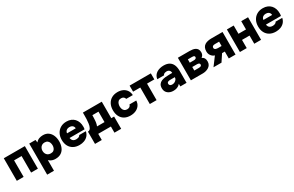

<svg xmlns="http://www.w3.org/2000/svg" viewBox="216 -2110 5949 3883"><g transform="rotate(-30 3190.5 -169.0)"><path d="M51 0V-527H543V0H385V-386H210V0Z M645 199V-527H792L800 -464Q835 -506 878 -521Q921 -536 968 -536Q1041 -536 1091 -500Q1141 -464 1167 -402Q1193 -340 1193 -263Q1193 -186 1167 -124.5Q1141 -63 1088 -27.5Q1035 8 953 8Q917 8 888.5 -0.5Q860 -9 839 -22Q818 -35 804 -49V199ZM925 -136Q969 -136 993 -155Q1017 -174 1027 -203Q1037 -232 1037 -261Q1037 -293 1026 -323.5Q1015 -354 990 -373Q965 -392 922 -392Q883 -392 856.5 -373.5Q830 -355 816.5 -326Q803 -297 803 -264Q803 -231 816 -202Q829 -173 856 -154.5Q883 -136 925 -136Z M1516 8Q1434 8 1374.5 -25Q1315 -58 1283 -118.5Q1251 -179 1251 -261Q1251 -343 1284 -405Q1317 -467 1376.5 -502Q1436 -537 1517 -537Q1575 -537 1621 -518Q1667 -499 1699 -464.5Q1731 -430 1748 -382Q1765 -334 1764 -276Q1764 -261 1763 -246.5Q1762 -232 1758 -217H1408Q1411 -192 1423 -171Q1435 -150 1457 -138Q1479 -126 1513 -126Q1537 -126 1556.5 -131.5Q1576 -137 1589 -147.5Q1602 -158 1606 -171H1762Q1749 -108 1712 -68.5Q1675 -29 1624 -10.5Q1573 8 1516 8ZM1411 -324H1614Q1614 -345 1603.5 -365Q1593 -385 1571 -397.5Q1549 -410 1514 -410Q1480 -410 1457 -397Q1434 -384 1423 -364Q1412 -344 1411 -324Z M1794 144V-142Q1816 -142 1832.5 -153Q1849 -164 1860 -184Q1871 -204 1878 -228.5Q1885 -253 1888 -281Q1895 -326 1896.5 -374.5Q1898 -423 1898 -465Q1898 -481 1898 -496.5Q1898 -512 1898 -527H2339V-142H2405V144H2248V0H1952V144ZM2006 -142H2181V-386H2038Q2037 -355 2036 -321.5Q2035 -288 2032 -257Q2031 -238 2027.5 -218Q2024 -198 2019 -179Q2014 -160 2006 -142Z M2706 8Q2626 8 2568 -24.5Q2510 -57 2478.5 -118Q2447 -179 2447 -262Q2447 -347 2479.5 -408.5Q2512 -470 2571 -503.5Q2630 -537 2711 -537Q2778 -537 2830.5 -512.5Q2883 -488 2914.5 -442Q2946 -396 2950 -329H2796Q2788 -361 2765.5 -376.5Q2743 -392 2710 -392Q2668 -392 2645.5 -371.5Q2623 -351 2613.5 -321Q2604 -291 2604 -263Q2604 -231 2614.5 -201.5Q2625 -172 2648.5 -154Q2672 -136 2709 -136Q2743 -136 2766.5 -152Q2790 -168 2797 -199H2955Q2952 -131 2917.5 -85Q2883 -39 2828 -15.5Q2773 8 2706 8Z M3157 0V-386H2989V-527H3485V-386H3315V0Z M3703 8Q3669 8 3637.5 -2Q3606 -12 3580.5 -32Q3555 -52 3540.5 -82Q3526 -112 3526 -152Q3526 -209 3549.5 -242.5Q3573 -276 3613.5 -292.5Q3654 -309 3706 -314Q3758 -319 3814 -319H3864Q3864 -344 3854.5 -362.5Q3845 -381 3826 -392Q3807 -403 3779 -403Q3759 -403 3741.5 -397.5Q3724 -392 3712.5 -382.5Q3701 -373 3697 -359H3538Q3545 -406 3567.5 -439.5Q3590 -473 3623.5 -494Q3657 -515 3699 -525.5Q3741 -536 3785 -536Q3863 -536 3913.5 -507Q3964 -478 3989.5 -422Q4015 -366 4015 -283V0H3870L3869 -61Q3847 -35 3820.5 -19.5Q3794 -4 3765 2Q3736 8 3703 8ZM3751 -115Q3782 -115 3808 -129Q3834 -143 3850 -165Q3866 -187 3866 -212V-218H3769Q3750 -218 3734.5 -216Q3719 -214 3707.5 -208.5Q3696 -203 3689.5 -193.5Q3683 -184 3683 -169Q3683 -152 3691.5 -139.5Q3700 -127 3715.5 -121Q3731 -115 3751 -115Z M4116 0V-527H4390Q4424 -527 4457.5 -522Q4491 -517 4519 -502.5Q4547 -488 4564.5 -460.5Q4582 -433 4582 -386Q4582 -364 4575 -344Q4568 -324 4556 -309Q4544 -294 4530 -285Q4566 -270 4583.5 -240.5Q4601 -211 4601 -165Q4601 -118 4581.5 -86.5Q4562 -55 4530.5 -36Q4499 -17 4463.5 -8.5Q4428 0 4396 0ZM4275 -137H4387Q4405 -137 4418.5 -142Q4432 -147 4439.5 -156Q4447 -165 4447 -180Q4447 -191 4442.5 -198.5Q4438 -206 4429.5 -211Q4421 -216 4409 -218Q4397 -220 4383 -220H4275ZM4275 -320H4368Q4382 -320 4393.5 -322Q4405 -324 4413.5 -329.5Q4422 -335 4427 -343Q4432 -351 4432 -361Q4432 -376 4424.5 -384Q4417 -392 4403.5 -395Q4390 -398 4374 -398H4275Z M4644 0 4789 -194Q4741 -208 4709.5 -249.5Q4678 -291 4678 -348Q4678 -402 4696 -437Q4714 -472 4745.5 -491.5Q4777 -511 4816.5 -519Q4856 -527 4899 -527H5159V0H5001V-161H4937L4831 0ZM4920 -291H5001V-392H4903Q4887 -392 4874 -389Q4861 -386 4852.5 -379.5Q4844 -373 4839.5 -364Q4835 -355 4835 -343Q4835 -327 4843 -316.5Q4851 -306 4864 -300.5Q4877 -295 4892 -293Q4907 -291 4920 -291Z M5261 0V-527H5420V-334H5596V-527H5755V0H5596V-191H5420V0Z M6102 8Q6020 8 5960.5 -25Q5901 -58 5869 -118.5Q5837 -179 5837 -261Q5837 -343 5870 -405Q5903 -467 5962.5 -502Q6022 -537 6103 -537Q6161 -537 6207 -518Q6253 -499 6285 -464.5Q6317 -430 6334 -382Q6351 -334 6350 -276Q6350 -261 6349 -246.5Q6348 -232 6344 -217H5994Q5997 -192 6009 -171Q6021 -150 6043 -138Q6065 -126 6099 -126Q6123 -126 6142.5 -131.5Q6162 -137 6175 -147.5Q6188 -158 6192 -171H6348Q6335 -108 6298 -68.5Q6261 -29 6210 -10.5Q6159 8 6102 8ZM5997 -324H6200Q6200 -345 6189.5 -365Q6179 -385 6157 -397.5Q6135 -410 6100 -410Q6066 -410 6043 -397Q6020 -384 6009 -364Q5998 -344 5997 -324Z"/></g></svg>

Font: Onest ExtraBold
Style: Regular
Weight: 800
Designer: Dmitri Voloshin, Andrey Kudryavtsev
Foundry: Dmitri Voloshin, Andrey Kudryavtsev
Version: Version 1.000;gftools[0.9.33]